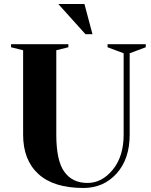

<svg xmlns="http://www.w3.org/2000/svg" viewBox="-20 -920 750 955"><path d="M595 -250V-655L515 -685V-700H705V-685L625 -655V-250Q625 -129 560 -57Q495 15 395 15Q247 15 171 -54.5Q95 -124 95 -250V-670L35 -685V-700H320V-685L260 -670V-250Q260 -121 300 -65.5Q340 -10 415 -10Q487 -10 541 -76Q595 -142 595 -250ZM270 -900H400L440 -750H405Z"/></svg>

Font: Yeseva One
Style: Regular
Weight: 400
Designer: Jovanny Lemonad
Foundry: Jovanny Lemonad
Version: Version 2.000